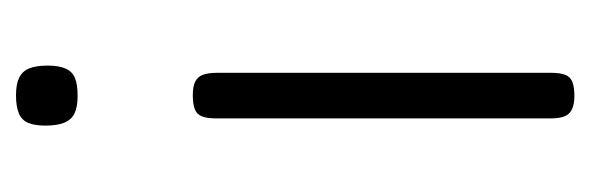

<svg xmlns="http://www.w3.org/2000/svg" viewBox="-269 -458 738 240"><g transform="rotate(-90 100.0 -338.0)"><path d="M100 11Q90 11 83.5 8Q77 5 74.5 -1.5Q72 -8 72 -19V-437Q72 -448 74.5 -454.5Q77 -461 83.5 -463.5Q90 -466 101 -466Q112 -466 118 -463Q124 -460 126.5 -453.5Q129 -447 129 -435V-18Q129 -7 126.5 -0.5Q124 6 117.5 8.5Q111 11 100 11ZM100 -610Q86 -610 78 -614Q70 -618 66.5 -627Q63 -636 63 -650Q63 -664 66.5 -672Q70 -680 78.5 -683.5Q87 -687 101 -687Q115 -687 123 -683Q131 -679 134.5 -670.5Q138 -662 138 -647Q138 -634 134.5 -625.5Q131 -617 123 -613.5Q115 -610 100 -610Z"/></g></svg>

Font: Fredoka SemiExpanded Light
Style: Regular
Weight: 300
Width: 6
Designer: Ben Nathan
Foundry: Milena B. Brandão, Ben Nathan
Version: Version 2.001